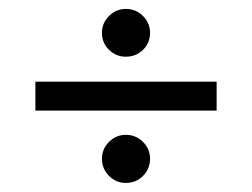

<svg xmlns="http://www.w3.org/2000/svg" viewBox="-20 -428 562 428"><path d="M260.5 -20.2Q238.7 -20.2 223 -35.9Q207.3 -51.6 207.3 -74.2Q207.3 -96 223 -111.7Q238.7 -127.4 260.5 -127.4Q283.1 -127.4 298.8 -111.7Q314.5 -96 314.5 -74.2Q314.5 -51.6 298.8 -35.9Q283.1 -20.2 260.5 -20.2ZM260.5 -301.6Q238.7 -301.6 223 -316.9Q207.3 -332.3 207.3 -354.8Q207.3 -376.6 223 -392.3Q238.7 -408.1 260.5 -408.1Q283.1 -408.1 298.8 -392.3Q314.5 -376.6 314.5 -354.8Q314.5 -332.3 298.8 -316.9Q283.1 -301.6 260.5 -301.6ZM58.9 -181.5V-246H462.9V-181.5Z"/></svg>

Font: Playfair 5pt SemiExpanded Light
Style: Regular
Weight: 300
Width: 6
Designer: Claus Eggers Sørensen
Foundry: Claus Eggers Sørensen
Version: Version 2.203